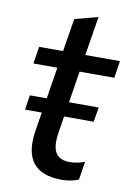

<svg xmlns="http://www.w3.org/2000/svg" viewBox="-79 -714 534 774"><g transform="rotate(10 188.5 -327.0)"><path d="M229 9Q63 9 90 -166L133 -433H35L46 -503H144L166 -638L261 -663L235 -503H377L366 -433H224L183 -176Q174 -118 190.5 -92.5Q207 -67 247 -67Q266 -67 281 -70.5Q296 -74 309 -79L297 -4Q265 9 229 9ZM34 -244 43 -304H325L315 -244Z"/></g></svg>

Font: Mulish Medium
Style: Italic
Weight: 500
Italic angle: -9°
Designer: Vernon Adams
Foundry: Vernon Adams
Version: Version 3.603; ttfautohint (v1.8.3)